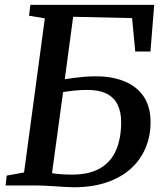

<svg xmlns="http://www.w3.org/2000/svg" viewBox="-20 -763 679 790"><path d="M283.5 7.5Q269.5 7.5 249.2 6.2Q229 5 206.2 3.5Q183.5 2 162.5 1Q141.5 0 126 0H3L7.5 -40.5L79 -53.5L164.5 -687.5L99.5 -698.5L105 -743H614.5L599 -551H536.5L523.5 -688.5L281 -694L246.5 -437Q258 -439 278.5 -441.8Q299 -444.5 324.2 -446.8Q349.5 -449 373.5 -449Q444 -449 494.8 -427.2Q545.5 -405.5 572.5 -363.8Q599.5 -322 599.5 -261Q599.5 -203.5 579 -154.5Q558.5 -105.5 518.5 -69.2Q478.5 -33 419.5 -12.8Q360.5 7.5 283.5 7.5ZM275.5 -44.5Q347 -44.5 391.8 -70.5Q436.5 -96.5 457.5 -145Q478.5 -193.5 478.5 -260.5Q478.5 -303.5 463.5 -333.2Q448.5 -363 416.5 -378.5Q384.5 -394 333 -393Q312.5 -393 285.2 -390.2Q258 -387.5 239.5 -384L194 -50.5Q212 -47.5 233.8 -46Q255.5 -44.5 275.5 -44.5Z"/></svg>

Font: Merriweather 24pt Medium
Style: Italic
Weight: 500
Italic angle: -7.8°
Version: Version 2.101